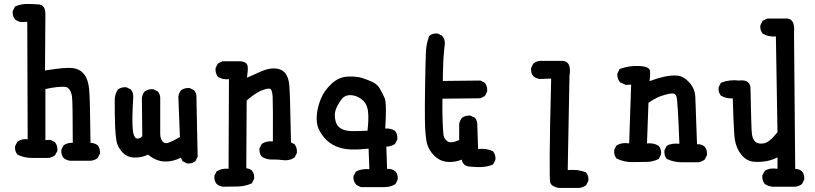

<svg xmlns="http://www.w3.org/2000/svg" viewBox="-20 -793 4040 952"><path d="M326.7 3.9Q309.1 1.5 295.9 -9.3L295.4 -9.8Q282.2 -25.4 284.2 -49.3V-50.3L284.7 -51.3L294.4 -70.8L295.4 -72.3L296.4 -73.2Q315.4 -86.4 340.8 -84.5Q340.8 -286.1 336.9 -314.5Q333.5 -341.8 316.9 -357.4Q312.5 -361.3 299.1 -362.5Q285.6 -363.8 261.2 -361.1Q236.8 -358.4 205.1 -351.6V-98.1L228 -99.6H229.5L231 -99.1L250.5 -89.4L252 -88.9L252.4 -87.9Q266.6 -70.3 264.6 -46.4V-44.9L264.2 -43.9L253.4 -24.4L252.4 -23.4L251.5 -22.5Q244.1 -17.1 236.1 -13.9Q228 -10.7 219.2 -9.8H218.8H140.6Q100.1 -9.8 67.9 -25.9L66.4 -26.4L65.9 -27.3Q52.7 -43 54.7 -66.9V-67.9L55.2 -68.8L64.9 -88.4L65.9 -89.8L66.9 -90.8Q87.9 -106 117.2 -102.5L115.2 -685.1L86.4 -683.6H85.9H85.4Q67.9 -686 54.7 -696.8L54.2 -697.3Q47.4 -705.1 44.7 -715.1Q42 -725.1 43 -736.8V-737.8L43.5 -738.8L53.2 -758.3L54.2 -760.3L56.2 -761.2Q82.5 -773.4 114.3 -773.4Q145 -773.4 172.4 -771Q205.1 -768.1 205.1 -722.7L203.1 -443.4Q303.7 -460 338.9 -455.6Q351.6 -454.1 362.3 -450.2Q373 -446.3 381.8 -439.9Q390.6 -433.6 397 -424.8Q417 -399.9 421.9 -352.1Q426.8 -306.6 428.7 -84.5Q439 -84.5 447.5 -81.5Q456.1 -78.6 463.4 -73.2L463.9 -72.8L464.4 -72.3Q477.5 -56.6 475.6 -32.7V-31.7L475.1 -30.8L465.3 -11.2L464.4 -9.8L463.4 -8.8Q448.7 2 431.2 3.9H430.7H327.1Z M906.7 17.1 887.2 7.3 885.3 6.3 884.3 4.4 877 -11.2Q835.4 9.8 794.9 7.8Q753.4 5.9 713.9 -26.4Q684.6 -11.7 649.4 -11.7Q610.8 -11.7 586.4 -38.6Q563 -64.5 557.6 -92.8Q552.7 -119.6 550.8 -165.5Q548.8 -211.9 548.8 -295.9Q548.8 -324.7 563.5 -347.7L564 -348.6L564.9 -349.6Q582 -362.3 606 -360.4H606.9L607.9 -359.9L627.4 -350.1L628.9 -349.6L629.4 -348.6Q642.6 -333 640.6 -309.1Q633.8 -201.2 638.2 -152.8Q638.7 -147.9 639.2 -143.6Q639.6 -139.2 640.4 -135.5Q641.1 -131.8 642.1 -128.7Q643.1 -125.5 644 -122.8Q645 -120.1 646.2 -117.9Q647.5 -115.7 648.4 -114Q649.4 -112.3 650.6 -110.8Q651.9 -109.4 653.3 -108.4Q654.8 -107.4 656 -106.9Q657.2 -106.4 658.7 -106.4Q675.3 -104 685.5 -118.2L683.6 -307.6V-308.1Q686 -325.7 696.8 -338.9L697.3 -339.4L697.8 -339.8Q714.8 -352.5 738.8 -350.6H739.7L740.7 -350.1L761.2 -340.3L762.2 -339.8L763.2 -338.9Q776.4 -323.2 774.4 -299.3V-130.9Q774.4 -122.1 775.9 -114.5Q777.3 -106.9 780 -101.1Q782.7 -95.2 787.1 -90.8Q798.3 -78.1 818.4 -86.4Q826.2 -89.4 834.5 -93.5Q842.8 -97.7 852.3 -102.5Q861.8 -107.4 872.1 -113.8L864.3 -313.5V-314Q866.7 -331.5 877.4 -344.7L877.9 -345.2L878.4 -345.7Q895.5 -358.4 919.4 -356.4H920.4L921.4 -356L940.9 -346.2L942.4 -345.7L942.9 -344.7Q956.1 -329.1 954.1 -305.7L960 -17.6V-16.1L959.5 -15.1L949.7 4.4L949.2 5.9L948.2 6.3Q932.6 19.5 908.7 17.6H907.7Z M1085.4 132.8Q1067.9 130.4 1054.7 119.6L1054.2 119.1Q1041 103.5 1043 79.6V78.6L1043.5 77.6L1053.2 58.1L1054.2 56.6L1055.7 55.7Q1080.1 40.5 1113.3 43.9L1115.2 -400.4Q1084 -397 1061 -412.1L1060.5 -412.6L1059.6 -413.6Q1046.9 -430.7 1048.8 -454.6V-455.6L1049.3 -456.5L1059.1 -476.1L1060.1 -478L1062 -479L1081.5 -488.8L1082.5 -489.3H1084H1168Q1204.1 -488.3 1208 -464.4Q1210.4 -446.8 1204.6 -407.7Q1240.7 -424.3 1274.4 -439Q1314.5 -456.1 1346.2 -453.6Q1362.3 -452.1 1374.8 -446Q1387.2 -439.9 1395.5 -428.7Q1411.1 -407.2 1414.1 -372.6Q1417 -339.4 1418 -296.4Q1418.9 -254.4 1422.9 -86.9L1439 -78.6L1440.4 -77.6L1441.4 -76.7Q1454.1 -59.6 1452.1 -35.6V-34.7L1451.7 -33.7L1441.9 -14.2L1440.9 -12.7L1439.9 -11.7Q1414.6 5.4 1383.8 1Q1356 -2.9 1330.1 -2Q1302.2 -1 1279.3 -15.6L1278.3 -16.1L1277.8 -16.6Q1264.6 -32.2 1266.6 -56.2V-57.1L1267.1 -58.1L1276.9 -77.6L1277.8 -79.1L1278.8 -80.1Q1290.5 -87.9 1304.2 -90.6Q1317.9 -93.3 1333 -91.8Q1334 -263.7 1332 -310.5Q1331.5 -318.4 1330.8 -325Q1330.1 -331.5 1328.9 -336.2Q1327.6 -340.8 1326.4 -344.2Q1325.2 -347.7 1323.5 -349.6Q1321.8 -351.6 1320.3 -352.5Q1318.8 -353.5 1317.4 -353.5Q1312 -354 1305.7 -353Q1299.3 -352.1 1291.3 -349.6Q1283.2 -347.2 1274.4 -343.3Q1269 -341.3 1263.2 -337.9Q1257.3 -334.5 1250.5 -330.3Q1243.7 -326.2 1236.1 -320.8Q1228.5 -315.4 1220.2 -308.8Q1211.9 -302.2 1203.1 -294.9L1201.2 41.5Q1209.5 42 1216.1 44.7Q1222.7 47.4 1228.5 52.2L1229 52.7Q1242.2 68.4 1240.2 92.3V93.3L1239.7 94.2L1230 113.8L1229 115.7L1227.1 116.7Q1194.8 130.9 1158.2 131.8Q1123 132.8 1085.9 132.8Z M1768.1 134.3 1748.5 124.5 1747.6 124 1746.6 123Q1730.5 105.5 1732.4 81.5V80.1L1732.9 79.1L1743.7 59.6L1744.6 58.1L1746.1 57.1Q1774.4 42.5 1811.5 45.9L1807.6 -56.2Q1762.2 -50.8 1723.1 -51.8Q1680.2 -52.7 1645 -67.9Q1627.4 -75.7 1612.8 -86.7Q1598.1 -97.7 1586.4 -111.8Q1563 -140.6 1554.7 -168.5Q1552.2 -177.7 1551 -188Q1549.8 -198.2 1550 -209.2Q1550.3 -220.2 1551.8 -232.4Q1556.6 -268.1 1571.8 -305.2Q1586.9 -342.3 1622.6 -376.5Q1640.6 -393.6 1660.6 -402.8Q1680.7 -412.1 1702.6 -413.1Q1713.4 -413.6 1723.1 -413.6Q1732.9 -413.6 1741.7 -412.6Q1750.5 -411.6 1758.3 -410.4Q1766.1 -409.2 1772.9 -407.2Q1799.8 -398.9 1825.2 -387.2Q1852.1 -374.5 1863.8 -353Q1869.6 -342.8 1875.2 -331.5Q1880.9 -320.3 1886.7 -308.1Q1898.4 -283.2 1890.1 -155.8Q1903.3 -156.7 1915.3 -154.1Q1927.2 -151.4 1937.5 -144.5L1938.5 -144L1939 -143.6Q1952.1 -127.9 1950.2 -103V-102.1L1949.7 -101.1L1939.9 -81.5L1939 -80.1L1938 -79.1Q1919.4 -66.4 1895.5 -65.9L1899.4 44.4Q1922.9 42.5 1939.9 56.2H1940.4L1940.9 56.6Q1954.1 72.3 1952.1 96.2V97.2L1951.7 98.1L1941.9 117.7L1940.9 119.1L1939.5 120.1Q1928.2 127.4 1914.8 131.1Q1901.4 134.8 1885.7 134.8H1770.5H1769ZM1802.2 -145Q1809.1 -203.1 1804.7 -241.2Q1800.3 -279.3 1773.4 -300.3Q1746.1 -321.3 1716.8 -321.3Q1707 -321.3 1699 -318.8Q1690.9 -316.4 1684.1 -311.3Q1677.2 -306.2 1671.9 -298.3Q1662.6 -286.1 1656 -273.9Q1649.4 -261.7 1645 -250Q1636.7 -227.1 1642.6 -198.2Q1647.9 -170.4 1666.5 -158.2Q1685.5 -145.5 1713.9 -143.6Q1742.2 -141.6 1802.2 -145Z M2312 33.2Q2275.4 31.7 2269.5 -1.5Q2252.9 5.4 2235.8 8.1Q2218.8 10.7 2201.2 9.8Q2161.6 7.8 2131.3 -22.9Q2102.1 -52.7 2094.7 -92.8Q2087.9 -131.3 2086.9 -195.3Q2085.9 -258.8 2087.9 -376Q2088.9 -434.6 2089.8 -474.4Q2090.8 -514.2 2091.8 -535.2Q2093.8 -577.6 2107.9 -613.3L2108.4 -614.7L2109.4 -615.7Q2114.7 -620.1 2120.8 -622.8Q2127 -625.5 2134 -626.5Q2141.1 -627.4 2148.9 -627H2149.9L2150.9 -626.5L2170.4 -616.7L2171.4 -616.2L2172.4 -615.2Q2187.5 -597.7 2185.5 -573.7Q2184.1 -562.5 2182.9 -551Q2181.6 -539.6 2180.7 -528.1Q2179.7 -516.6 2179 -505.1Q2178.2 -493.7 2177.7 -481.9Q2177.2 -467.3 2176.8 -451.9Q2176.3 -436.5 2176 -421.4Q2175.8 -406.2 2175.8 -391.6L2360.4 -393.6H2361.8L2362.8 -393.1L2382.3 -383.3L2383.8 -382.3L2384.8 -381.3Q2397.5 -364.3 2395.5 -340.3V-339.4L2395 -338.4L2385.3 -318.8L2384.3 -316.9L2382.3 -315.9L2362.8 -306.2L2361.8 -305.7H2360.4L2173.8 -303.7Q2172.9 -251 2174.3 -202.6Q2175.8 -151.9 2178.7 -126.5Q2179.7 -119.1 2182.1 -112.8Q2184.6 -106.4 2189.2 -101.1Q2193.8 -95.7 2200.2 -91.8Q2217.3 -80.6 2256.8 -98.6V-176.8V-177.2Q2259.3 -194.8 2270 -208L2270.5 -208.5L2271 -209Q2288.1 -221.7 2312 -219.7H2313L2314 -219.2L2333.5 -209.5L2335 -209L2335.4 -208Q2342.3 -200.2 2345 -190.2Q2347.7 -180.2 2346.7 -168.9L2350.6 -54.2Q2391.1 -58.6 2423.3 -43.5L2424.8 -43L2425.3 -41.5Q2438.5 -25.4 2436.5 -1.5V-0.5L2436 0.5L2426.3 20L2425.3 22L2423.3 22.9Q2384.8 41 2312 33.2Z M2749 138.7Q2733.9 135.7 2723.6 129.9Q2713.4 124 2709 114.3Q2706.5 108.9 2705.8 75.4Q2705.1 42 2705.6 -26.9Q2706.1 -95.7 2707.8 -182.6Q2709.5 -269.5 2712.9 -403.3L2656.2 -401.4H2655.8Q2638.2 -403.8 2625 -414.6L2624.5 -415Q2611.3 -430.7 2613.3 -454.6V-455.6L2613.8 -456.5L2623.5 -476.1L2624 -477.5L2625 -478Q2629.4 -481.9 2634.3 -484.6Q2639.2 -487.3 2644.5 -488.8Q2649.9 -490.2 2655.8 -491.2H2656.2H2767.6Q2771.5 -491.2 2774.9 -490.7Q2795.4 -487.3 2802.2 -467.8Q2809.1 -448.2 2803.7 -416.5L2794.9 50.3Q2807.6 49.3 2819.3 49.3Q2831.1 49.3 2842 50.5Q2853 51.8 2863.5 54.4Q2874 57.1 2883.8 61L2885.3 61.5L2886.2 62.5Q2899.4 78.1 2897.5 102.1V103L2897 104L2887.2 123.5L2886.2 125L2885.3 126Q2880.4 129.4 2875.2 132.1Q2870.1 134.8 2864.5 136.2Q2858.9 137.7 2853 138.7H2852.5H2750H2749.5Z M3362.3 11.7Q3321.8 11.7 3287.6 -4.4L3286.6 -4.9L3285.6 -5.9Q3272.5 -21.5 3274.4 -46.4V-47.4L3274.9 -48.3L3284.7 -67.9L3285.6 -69.3L3287.1 -70.3Q3308.1 -84 3348.6 -80.1Q3340.8 -294.9 3334 -314.9Q3328.1 -331.5 3309.6 -329.6Q3298.8 -328.6 3285.6 -325.2Q3272.5 -321.8 3257.3 -316.9Q3247.6 -313.5 3237.5 -308.6Q3227.5 -303.7 3216.8 -297.4Q3206.1 -291 3195.3 -283.2L3188 -82Q3220.7 -85.4 3245.1 -70.3L3246.1 -69.8L3246.6 -69.3Q3259.8 -53.7 3257.8 -28.8V-27.8L3257.3 -26.9L3247.6 -7.3L3246.6 -5.4L3245.1 -4.4Q3231.4 2.4 3216.6 6.1Q3201.7 9.8 3185.5 9.8Q3154.3 9.8 3116.2 10.7Q3076.7 11.7 3038.6 -6.3L3037.6 -6.8L3036.6 -7.8Q3023.4 -23.4 3025.4 -48.3V-49.3L3025.9 -50.3L3035.6 -69.8L3036.6 -71.3L3038.1 -72.3Q3063 -87.9 3099.6 -82L3109.4 -373.5L3084.5 -372.1H3083L3081.5 -372.6L3056.2 -384.3L3055.2 -384.8L3054.2 -385.7Q3046.4 -394.5 3043.2 -405Q3040 -415.5 3041 -427.2V-428.2L3041.5 -429.2L3051.3 -448.7L3052.2 -451.2L3054.7 -451.7Q3098.6 -467.8 3147.5 -465.8Q3200.7 -463.9 3203.1 -440.9Q3203.6 -435.5 3203.6 -428Q3203.6 -420.4 3202.9 -411.1Q3202.1 -401.9 3200.7 -390.6Q3236.8 -404.3 3270.5 -412.1Q3309.1 -420.9 3339.4 -418Q3371.1 -414.6 3398.9 -382.8Q3408.2 -372.1 3414.6 -360.6Q3420.9 -349.1 3424.1 -336.7Q3427.2 -324.2 3427.7 -310.5Q3428.7 -273.4 3436 -77.6Q3447.3 -78.6 3456.5 -75.7Q3465.8 -72.8 3473.6 -65.9L3474.1 -65.4Q3487.3 -49.8 3485.4 -24.9V-23.9L3484.9 -22.9L3475.1 -3.4L3474.1 -2L3473.1 -1Q3458.5 9.8 3440.9 11.7H3440.4Z M3825.2 132.8Q3795.9 134.8 3773.4 120.1L3772.5 119.6L3772 119.1Q3757.8 101.6 3759.8 77.6V76.2L3760.3 75.2L3771 55.7L3772 54.7L3772.9 53.7Q3796.4 38.1 3835 43.9V-12.7Q3808.6 0.5 3780.8 5.9Q3748.5 11.7 3716.3 8.8Q3699.2 7.3 3684.3 -1.2Q3669.4 -9.8 3656.7 -24.9Q3631.3 -55.2 3624 -98.6Q3621.6 -112.8 3619.9 -140.4Q3618.2 -168 3616.5 -209Q3614.7 -250 3613.3 -305.2Q3580.1 -303.2 3555.7 -318.4L3554.7 -318.8L3554.2 -319.3Q3541 -335 3543 -358.9V-359.9L3543.5 -360.8L3553.2 -380.4L3554.2 -382.3L3556.6 -383.3Q3596.7 -399.4 3644.5 -393.6Q3649.4 -394 3653.3 -394.5Q3657.7 -394.5 3661.6 -394.3Q3665.5 -394 3669.2 -393.6Q3672.9 -393.1 3676 -392.1Q3679.2 -391.1 3682.1 -389.6Q3685.1 -388.2 3687.5 -386.2Q3689.9 -384.3 3691.9 -381.8Q3693.8 -379.4 3695.6 -376.7Q3697.3 -374 3698.5 -370.8Q3699.7 -367.7 3700.4 -364.3Q3701.2 -360.8 3701.2 -356.4Q3702.1 -307.6 3703.1 -268.6Q3704.1 -229.5 3704.8 -201.4Q3705.6 -173.3 3706.3 -155.8Q3707 -138.2 3708 -131.3Q3710.4 -105 3724.6 -90.8Q3738.3 -77.6 3766.6 -82Q3794.9 -86.4 3835 -137.7L3827.1 -612.3Q3809.6 -610.8 3793.5 -614Q3777.3 -617.2 3762.7 -626L3761.7 -626.5L3761.2 -627Q3754.4 -634.8 3751.7 -644.8Q3749 -654.8 3750 -666.5V-667.5L3750.5 -668.5L3760.3 -688L3761.2 -689.9L3763.2 -690.9L3783.7 -700.7L3784.7 -701.2H3786.1H3881.8H3882.3Q3923.3 -698.7 3917 -630.4L3922.9 44.4Q3942.9 44.9 3956.1 56.2H3956.5V56.6Q3969.7 72.3 3967.8 96.2V97.2L3967.3 98.1L3957.5 117.7L3956.5 119.1L3955.6 120.1Q3948.2 125.5 3940.2 128.7Q3932.1 131.8 3923.3 132.8H3922.9Z"/></svg>

Font: NaikaiFont
Style: SemiBold
Weight: 600
Version: Version 1.89